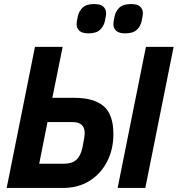

<svg xmlns="http://www.w3.org/2000/svg" viewBox="-20 -930 879 950"><path d="M13 0 153 -698H290L239 -446H348Q444 -446 492.5 -405Q541 -364 541 -267Q541 -190 509.5 -129.5Q478 -69 422 -34.5Q366 0 291 0ZM174 -120H298Q336 -120 357.5 -139Q379 -158 388 -200Q394 -231 396.5 -246.5Q399 -262 399 -272Q399 -298 384.5 -312Q370 -326 338 -326H215ZM562 0 702 -698H839L699 0ZM418 -765Q386 -765 372.5 -778Q359 -791 359 -810Q359 -815 360 -823Q361 -831 365 -849Q370 -874 388.5 -892Q407 -910 446 -910Q478 -910 491.5 -897Q505 -884 505 -865Q505 -860 504 -852Q503 -844 499 -826Q494 -801 475.5 -783Q457 -765 418 -765ZM600 -765Q568 -765 554.5 -778Q541 -791 541 -810Q541 -815 542 -823Q543 -831 547 -849Q552 -874 570.5 -892Q589 -910 628 -910Q660 -910 673.5 -897Q687 -884 687 -865Q687 -860 686 -852Q685 -844 681 -826Q676 -801 657.5 -783Q639 -765 600 -765Z"/></svg>

Font: IBM Plex Sans Condensed
Style: Bold Italic
Weight: 700
Width: 3
Italic angle: -11.31°
Designer: Mike Abbink, Paul van der Laan, Pieter van Rosmalen
Foundry: Bold Monday
Version: Version 3.201